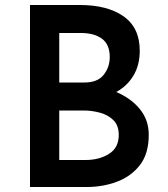

<svg xmlns="http://www.w3.org/2000/svg" viewBox="-20 -748 670 768"><path d="M299 -728Q410 -728 474.5 -682.5Q539 -637 539 -545Q539 -488 514 -446Q489 -404 445 -380Q504 -355 539.5 -311.5Q575 -268 575 -209Q575 -133 539.5 -87.5Q504 -42 447.5 -21Q391 0 327 0H100V-728ZM318 -418Q370 -418 394.5 -448.5Q419 -479 419 -520Q419 -570 388 -593Q357 -616 304 -616H217V-418ZM322 -108Q377 -108 416 -132.5Q455 -157 455 -208Q455 -246 434 -267Q413 -288 380.5 -297Q348 -306 314 -306H217V-108Z"/></svg>

Font: Synthetic SemiBold
Style: Regular
Weight: 600
Designer: Santiago Orozco
Foundry: Typemade
Version: Version 2.000; ttfautohint (v1.8.4.7-5d5b)